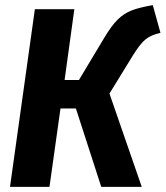

<svg xmlns="http://www.w3.org/2000/svg" viewBox="-20 -729 646 749"><path d="M606 -601Q570 -593 548.5 -576Q527 -559 498 -512L407 -364L533 0H375L276 -306H216L173 0H19L116 -693H270L232 -417H288L387 -582Q415 -629 439.5 -653Q464 -677 494 -688.5Q524 -700 576 -709Z"/></svg>

Font: Fira Sans Condensed
Style: Bold Italic
Weight: 700
Width: 3
Italic angle: -8°
Designer: Carrois Corporate & Edenspiekermann AG
Foundry: Carrois Corporate GbR & Edenspiekermann AG
Version: Version 4.203